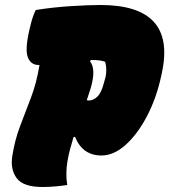

<svg xmlns="http://www.w3.org/2000/svg" viewBox="-20 -740 677 768"><path d="M249 0Q231 3 203 5.5Q175 8 151 8Q73 8 47 -27Q21 -62 29 -115Q39 -179 60 -234.5Q81 -290 103.5 -348.5Q126 -407 138 -480Q137 -480 135 -480Q101 -480 90 -515Q79 -550 103 -643Q111 -676 123 -700Q192 -711 263.5 -715.5Q335 -720 382 -720Q685 -720 628 -451L625 -437Q606 -348 568 -275.5Q530 -203 482.5 -160.5Q435 -118 386 -118Q310 -118 280 -193L274 -191Q267 -168 260.5 -144Q254 -120 250 -96Q246 -73 245.5 -48Q245 -23 249 0ZM343 -388Q339 -376 335 -363.5Q331 -351 327 -339Q331 -338 336 -338Q353 -338 369 -353Q385 -368 395 -406L400 -424Q405 -439 405 -459.5Q405 -480 400 -493Q382 -500 348 -500Q346 -500 344 -500L340 -495Q365 -464 343 -388Z"/></svg>

Font: Recursive Sn Csl St XBk
Style: Italic
Weight: 1000
Italic angle: -15°
Version: Version 1.085;hotconv 1.1.0;makeotfexe 2.6.0; ttfautohint (v